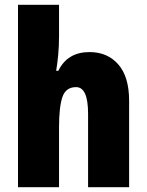

<svg xmlns="http://www.w3.org/2000/svg" viewBox="-20 -780 611 800"><path d="M226 -630Q226 -588 222.5 -551.5Q219 -515 214 -485H223Q261 -563 353 -563Q428 -563 473 -511.5Q518 -460 518 -360V0H347V-306Q347 -417 297 -417Q254 -417 240 -375.5Q226 -334 226 -250V0H55V-760H226Z"/></svg>

Font: Noto Sans Myanmar UI Condensed Black
Style: Regular
Weight: 900
Width: 3
Designer: Monotype Design Team
Foundry: Monotype Imaging Inc.
Version: Version 2.103; ttfautohint (v1.8.4.7-5d5b)